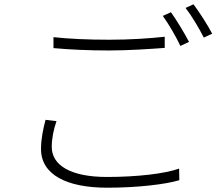

<svg xmlns="http://www.w3.org/2000/svg" viewBox="-20 -849 1040 894"><path d="M229 -676V-625C306 -618 391 -614 489 -614C579 -614 680 -621 747 -626V-678C677 -670 584 -664 489 -664C392 -664 300 -668 229 -676ZM243 -285 192 -291C181 -249 171 -203 171 -155C171 -36 290 25 479 25C622 25 753 9 815 -10L814 -64C747 -40 617 -25 478 -25C308 -25 221 -80 221 -165C221 -204 229 -244 243 -285ZM776 -792 738 -775C765 -738 801 -676 820 -635L860 -654C838 -697 801 -757 776 -792ZM881 -829 844 -812C873 -775 906 -719 929 -674L968 -692C948 -731 908 -793 881 -829Z"/></svg>

Font: Noto Sans KR Light
Style: Regular
Weight: 300
Designer: Ryoko NISHIZUKA 西塚涼子 (kana, bopomofo & ideographs); Paul D. Hunt (Latin, Greek & Cyrillic); Sandoll Communications 산돌커뮤니
Foundry: Adobe
Version: Version 2.004;hotconv 1.0.118;makeotfexe 2.5.65603